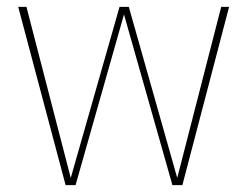

<svg xmlns="http://www.w3.org/2000/svg" viewBox="-20 -539 720 559"><path d="M511 0H482L341 -497L200 0H171L33 -519H57L186 -21L328 -519H355L496 -21L624 -519H647Z"/></svg>

Font: FiraSans
Style: Regular
Weight: 150
Designer: Carrois Corporate & Edenspiekermann AG
Foundry: Carrois Corporate GbR & Edenspiekermann AG
Version: Version 3.106;PS 003.106;hotconv 1.0.70;makeotf.lib2.5.58329